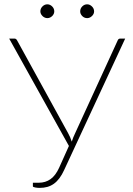

<svg xmlns="http://www.w3.org/2000/svg" viewBox="-20 -886 630 911"><path d="M164 -19Q196 -19 220 -36.2Q244 -53.5 260.5 -90L307 -193.5L23.5 -703H48.5Q56 -703 60.5 -695.5L303 -254.5Q308.5 -244.5 313 -234.2Q317.5 -224 320.5 -214Q326.5 -233.5 337 -255L539 -695.5Q542.5 -703 551 -703H574L284.5 -79.5Q274 -56.5 262 -40.5Q250 -24.5 235.8 -14.2Q221.5 -4 204.8 0.8Q188 5.5 168 5.5Q163 5.5 157.2 5Q151.5 4.5 146.8 3.5Q142 2.5 139 1.2Q136 0 136 -2V-19ZM237.5 -832Q237.5 -819.5 227.5 -809.8Q217.5 -800 204.5 -800Q198 -800 192 -802.8Q186 -805.5 181.5 -810Q177 -814.5 174.2 -820.2Q171.5 -826 171.5 -832Q171.5 -845.5 181.5 -855.5Q191.5 -865.5 204.5 -865.5Q217.5 -865.5 227.5 -855.5Q237.5 -845.5 237.5 -832ZM426.5 -832Q426.5 -819.5 416.2 -809.8Q406 -800 393.5 -800Q380 -800 370.2 -809.8Q360.5 -819.5 360.5 -832Q360.5 -845.5 370.2 -855.5Q380 -865.5 393.5 -865.5Q406 -865.5 416.2 -855.5Q426.5 -845.5 426.5 -832Z"/></svg>

Font: Lato Thin
Style: Regular
Weight: 200
Designer: Lukasz Dziedzic
Foundry: tyPoland Lukasz Dziedzic
Version: Version 2.007; 2014-02-27